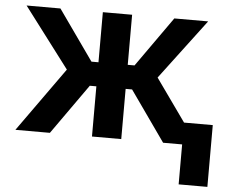

<svg xmlns="http://www.w3.org/2000/svg" viewBox="-51 -604 991 839"><g transform="rotate(5 444.0 -184.5)"><path d="M30.8 0 231.9 -281.7 32.2 -545.4H180.7L335.9 -325.7H366.7V-545.4H495.1V-325.7H524.9L680.2 -545.4H828.6L629.9 -281.7L762.2 -95.7H888.2V175.3H762.2V0H678.7L523.4 -220.2H495.1V0H366.7V-220.2H337.9L182.1 0Z"/></g></svg>

Font: Interop SemBd
Style: Regular
Weight: 600
Designer: Rasmus Andersson, Google, Jang Haemin
Foundry: jhaemin
Version: Version 1.007